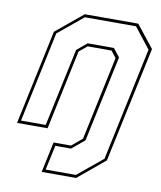

<svg xmlns="http://www.w3.org/2000/svg" viewBox="-83 -607 732 873"><g transform="rotate(10 283.0 -170.0)"><path d="M169 200 199 59H279.5L328 18.5L410 -368L386 -398.5H276L239 -368L161 0H20L113 -437L237.5 -540H484.5L566 -437L452 97L328 200ZM185 186.5H324.5L440 91.5L551 -431.5L476.5 -526.5H240.5L125 -431.5L36 -13.5H150L227 -373.5L273.5 -412H394.5L425 -373.5L340.5 24L282 72.5H209.5Z"/></g></svg>

Font: Tourney Thin Thin
Style: Italic
Weight: 250
Italic angle: -12°
Version: Version 1.015